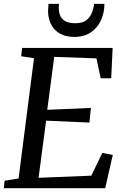

<svg xmlns="http://www.w3.org/2000/svg" viewBox="-20 -997 656 1017"><path d="M0.1 0 4.3 -39.8 78.4 -51.5 160.1 -688.5 92 -699.1 97.3 -743H576.6L569 -582.5H513.1L491 -687.8L267.2 -695.8L230.3 -415.3L461.6 -425.4L453.6 -347.7L224.3 -357.9L184.2 -55.2L463.5 -66.5L522.2 -187.1L577.3 -175.9L537.2 0ZM374 -801.4Q333.4 -801.4 305.7 -814.9Q278 -828.3 261.6 -850.6Q245.2 -872.9 239.1 -899.7Q232.9 -926.6 235.4 -953Q236.1 -959.1 236.2 -965Q236.2 -970.9 237 -976.6H292.5Q289 -947.4 295.3 -924.1Q301.7 -900.9 321.7 -887.4Q341.8 -873.9 379.5 -873.9Q418.4 -873.9 438.6 -890.8Q458.9 -907.6 467.5 -931.4Q476.2 -955.2 479 -976.6H533.1Q533.1 -930 515 -890.1Q496.9 -850.2 461.5 -825.8Q426 -801.4 374 -801.4Z"/></svg>

Font: Merriweather Light
Style: Italic
Weight: 300
Italic angle: -7.8°
Designer: Eben Sorkin
Foundry: Eben Sorkin
Version: Version 2.101